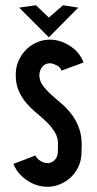

<svg xmlns="http://www.w3.org/2000/svg" viewBox="-20 -701 370 731"><path d="M130 -418Q129 -396 141 -378.5Q153 -361 171.5 -344Q190 -327 211.5 -309Q233 -291 251 -268Q269 -245 280.5 -214.5Q292 -184 291 -143L290 -115Q289 -88 278 -65Q267 -42 248.5 -25Q230 -8 206 1.5Q182 11 155 10Q115 8 80.5 -16Q46 -40 31 -77L115 -109Q120 -97 133 -89Q146 -81 158 -80Q175 -79 187 -90.5Q199 -102 200 -119L201 -147Q202 -175 190 -195.5Q178 -216 160 -234Q142 -252 120.5 -269.5Q99 -287 80.5 -308.5Q62 -330 50.5 -357Q39 -384 40 -422Q41 -449 52 -472.5Q63 -496 81 -513.5Q99 -531 123.5 -541Q148 -551 175 -550Q214 -548 249 -524.5Q284 -501 298 -463L214 -432Q210 -445 196.5 -452Q183 -459 172 -460Q154 -461 142.5 -448Q131 -435 130 -418ZM278 -672 166 -559 53 -672 117 -681 166 -634 220 -681 278 -672Z"/></svg>

Font: Berliner Wand
Style: Regular
Weight: 400
Designer: Peter Wiegel
Foundry: Peter Wiegel
Version: Version 1.000